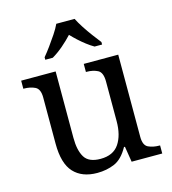

<svg xmlns="http://www.w3.org/2000/svg" viewBox="-114 -859 863 963"><g transform="rotate(-15 317.5 -378.0)"><path d="M273 10Q194 10 151 -36.5Q108 -83 108 -186V-426Q108 -470 83.5 -482Q59 -494 26 -494H23V-536H202V-191Q202 -126 224 -90Q246 -54 307 -54Q373 -54 403 -98.5Q433 -143 433 -216V-422Q433 -469 409 -481.5Q385 -494 351 -494H348V-536H527V-109Q527 -65 551.5 -53.5Q576 -42 609 -42H612V0H453L440 -81H435Q404 -25 363 -7.5Q322 10 273 10ZM167 -619Q183 -638 202 -664Q221 -690 239 -717Q257 -744 267 -766H362Q373 -744 390.5 -717Q408 -690 427.5 -664Q447 -638 462 -619V-606H423Q404 -617 384.5 -632Q365 -647 347 -663.5Q329 -680 314 -696Q292 -672 263.5 -647.5Q235 -623 206 -606H167Z"/></g></svg>

Font: Noto Serif Khojki
Style: Regular
Weight: 400
Designer: Juan Bruce
Version: Version 2.002